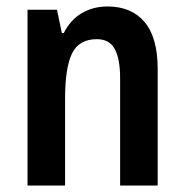

<svg xmlns="http://www.w3.org/2000/svg" viewBox="-20 -573 570 593"><path d="M312 -553Q386 -553 426.5 -505Q467 -457 467 -360V0H351V-331Q351 -391 334.5 -421.5Q318 -452 279 -452Q224 -452 202.5 -408Q181 -364 181 -268V0H65V-543H156L171 -471H177Q197 -511 232 -532Q267 -553 312 -553Z"/></svg>

Font: Noto Sans Myanmar UI Condensed SemiBold
Style: Regular
Weight: 600
Width: 3
Designer: Monotype Design Team
Foundry: Monotype Imaging Inc.
Version: Version 2.103; ttfautohint (v1.8.4.7-5d5b)